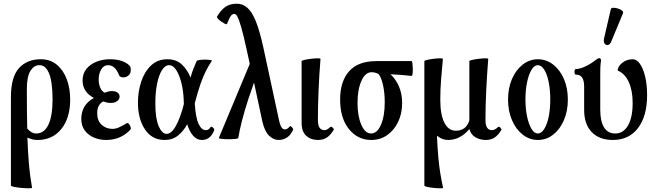

<svg xmlns="http://www.w3.org/2000/svg" viewBox="-20 -745 3540 1037"><path d="M153 268Q154 272 136.5 272Q119 272 96.5 270Q74 268 56.5 264.5Q39 261 39 257V-220Q39 -329 82.5 -377Q126 -425 200 -425Q252 -425 287.5 -395Q323 -365 341 -316Q359 -267 359 -208Q359 -107 311 -48Q263 11 183 11Q155 11 128 -2Q131 75 135 124.5Q139 174 143.5 207Q148 240 153 268ZM125 -264Q125 -200 125.5 -147.5Q126 -95 127 -51Q150 -24 175 -24Q219 -24 241.5 -71.5Q264 -119 264 -210Q264 -256 258 -298Q252 -340 236 -366.5Q220 -393 192 -393Q164 -393 144.5 -362.5Q125 -332 125 -264Z M553 11Q519 11 488.5 -1.5Q458 -14 438.5 -39.5Q419 -65 419 -103Q419 -138 434.5 -166.5Q450 -195 487 -216Q458 -231 442 -254.5Q426 -278 426 -311Q426 -347 446.5 -372.5Q467 -398 500.5 -411.5Q534 -425 574 -425Q617 -425 646 -412.5Q675 -400 684 -384Q686 -381 686 -375.5Q686 -370 686 -364Q686 -347 673.5 -337Q661 -327 646 -327Q628 -327 623 -339Q602 -393 564 -393Q540 -393 526.5 -370Q513 -347 513 -315Q513 -290 522 -270Q531 -250 547 -244Q555 -248 564.5 -250.5Q574 -253 584 -253Q605 -253 615.5 -244.5Q626 -236 626 -223Q626 -209 613 -199Q600 -189 577 -189Q566 -189 556.5 -191.5Q547 -194 538 -197Q523 -190 514 -174.5Q505 -159 505 -133Q505 -93 529 -71Q553 -49 587 -49Q605 -49 622.5 -57Q640 -65 664 -79Q670 -83 676 -76Q682 -69 685 -60Q688 -51 686 -47Q664 -21 630 -5Q596 11 553 11Z M869 11Q801 11 763 -46Q725 -103 725 -191Q725 -250 742.5 -303.5Q760 -357 795.5 -391Q831 -425 884 -425Q933 -425 963 -396Q993 -367 1009 -326Q1016 -351 1024 -372Q1032 -393 1042 -415Q1044 -419 1057.5 -421Q1071 -423 1087.5 -423Q1104 -423 1115.5 -421Q1127 -419 1124 -416Q1107 -391 1092 -361.5Q1077 -332 1062.5 -290.5Q1048 -249 1032 -187V-185Q1037 -108 1053 -75Q1069 -42 1091 -42Q1108 -42 1117 -58Q1121 -64 1130 -56Q1139 -48 1137 -42Q1117 11 1070 11Q1044 11 1024 -11Q1004 -33 991 -74Q972 -38 942 -13.5Q912 11 869 11ZM819 -186Q819 -105 837 -63.5Q855 -22 880 -22Q907 -22 931.5 -68Q956 -114 973 -183Q972 -196 972 -210Q970 -256 959.5 -298Q949 -340 932 -366.5Q915 -393 893 -393Q872 -393 855 -366.5Q838 -340 828.5 -293Q819 -246 819 -186Z M1162 0 1329 -400 1312 -478Q1295 -556 1283 -597.5Q1271 -639 1262.5 -654.5Q1254 -670 1246 -670Q1236 -670 1228 -660.5Q1220 -651 1206 -616Q1204 -612 1195 -616.5Q1186 -621 1175 -628.5Q1164 -636 1157 -644Q1150 -652 1152 -655Q1173 -691 1197.5 -708Q1222 -725 1260 -725Q1290 -725 1315 -704Q1340 -683 1361 -632Q1382 -581 1402 -490L1485 -105Q1492 -69 1500.5 -57.5Q1509 -46 1518 -46Q1525 -46 1530.5 -49Q1536 -52 1546 -63Q1548 -67 1556.5 -58Q1565 -49 1563 -44Q1550 -15 1529.5 -2Q1509 11 1485 11Q1457 11 1433 -12.5Q1409 -36 1397 -89L1352 -299L1321 -209Q1280 -82 1267 0Q1266 4 1249.5 5.5Q1233 7 1212.5 7Q1192 7 1176.5 5Q1161 3 1162 0Z M1697 11Q1659 11 1634 -11.5Q1609 -34 1609 -82V-415Q1609 -418 1624.5 -421.5Q1640 -425 1660.5 -427.5Q1681 -430 1696 -430Q1711 -430 1711 -427Q1704 -340 1700.5 -254.5Q1697 -169 1697 -97Q1697 -42 1732 -42Q1747 -42 1764 -59Q1769 -63 1777 -55.5Q1785 -48 1782 -43Q1764 -14 1744.5 -1.5Q1725 11 1697 11Z M1985 11Q1912 11 1864.5 -48Q1817 -107 1817 -208Q1817 -305 1865.5 -360Q1914 -415 2013 -415H2203Q2206 -415 2207.5 -403Q2209 -391 2209.5 -375Q2210 -359 2208.5 -347Q2207 -335 2203 -335Q2176 -338 2145 -340.5Q2114 -343 2089 -344Q2119 -316 2135.5 -276.5Q2152 -237 2152 -188Q2152 -132 2130.5 -87Q2109 -42 2071.5 -15.5Q2034 11 1985 11ZM1984 -24Q2017 -24 2037.5 -71Q2058 -118 2058 -193Q2058 -243 2049 -284Q2040 -325 2025 -345Q2006 -355 1987 -355Q1953 -355 1932 -308Q1911 -261 1911 -189Q1911 -118 1931.5 -71Q1952 -24 1984 -24Z M2373 269Q2374 272 2358.5 272Q2343 272 2323 270Q2303 268 2287.5 264.5Q2272 261 2272 257V-415Q2272 -418 2287 -421.5Q2302 -425 2322 -427.5Q2342 -430 2357.5 -430Q2373 -430 2372 -427Q2367 -374 2362.5 -316.5Q2358 -259 2358 -207Q2358 -126 2380 -82.5Q2402 -39 2442 -39Q2498 -39 2515 -95V-415Q2515 -418 2530.5 -421.5Q2546 -425 2566.5 -427.5Q2587 -430 2602 -430Q2617 -430 2617 -427Q2610 -340 2606 -254.5Q2602 -169 2602 -97Q2602 -42 2637 -42Q2653 -42 2670 -59Q2675 -63 2682.5 -55.5Q2690 -48 2688 -43Q2670 -14 2650.5 -1.5Q2631 11 2603 11Q2573 11 2548 -3.5Q2523 -18 2515 -48Q2465 11 2400 11Q2368 11 2340 -12Q2343 56 2347.5 105.5Q2352 155 2358.5 193.5Q2365 232 2373 269Z M2885 11Q2840 11 2803 -18Q2766 -47 2745 -96.5Q2724 -146 2724 -207Q2724 -269 2745 -318Q2766 -367 2803 -396Q2840 -425 2885 -425Q2931 -425 2968 -396Q3005 -367 3026 -318Q3047 -269 3047 -207Q3047 -146 3026 -96.5Q3005 -47 2968 -18Q2931 11 2885 11ZM2885 -24Q2904 -24 2919.5 -48.5Q2935 -73 2943.5 -114.5Q2952 -156 2952 -208Q2952 -260 2943.5 -302Q2935 -344 2919.5 -368.5Q2904 -393 2885 -393Q2866 -393 2851 -368.5Q2836 -344 2827 -302Q2818 -260 2818 -208Q2818 -156 2827 -114.5Q2836 -73 2851 -48.5Q2866 -24 2885 -24Z M3290 11Q3217 11 3176 -31.5Q3135 -74 3135 -151V-277Q3135 -309 3124.5 -325.5Q3114 -342 3090 -342Q3085 -342 3083.5 -349.5Q3082 -357 3083.5 -364.5Q3085 -372 3090 -372Q3110 -372 3139 -385Q3168 -398 3196 -420Q3210 -431 3217 -431Q3226 -431 3226 -417Q3223 -398 3222.5 -378.5Q3222 -359 3222 -339V-152Q3222 -90 3242.5 -57Q3263 -24 3303 -24Q3347 -24 3372 -67.5Q3397 -111 3397 -189Q3397 -256 3376 -302Q3355 -348 3316 -364Q3316 -385 3340 -405Q3364 -425 3398 -425Q3419 -425 3436.5 -400Q3454 -375 3464.5 -331.5Q3475 -288 3475 -231Q3475 -118 3426 -53.5Q3377 11 3290 11ZM3282 -522Q3275 -504 3264 -502Q3253 -500 3246 -509Q3239 -518 3242 -535L3279 -695Q3281 -703 3292.5 -703Q3304 -703 3317.5 -699Q3331 -695 3339.5 -688Q3348 -681 3345 -674Z"/></svg>

Font: Junicode Two Beta Condensed Medium
Style: Regular
Weight: 500
Width: 3
Designer: Peter S. Baker
Foundry: Briery Creek Software
Version: Version 1.053; ttfautohint (v1.8.4)